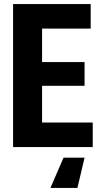

<svg xmlns="http://www.w3.org/2000/svg" viewBox="-20 -720 498 940"><path d="M44 0V-700H424V-580H186V-416H394V-300H186V-120H434V0ZM394 52 359 200H227L291 52Z"/></svg>

Font: Tektur SemiCondensed SemiBold
Style: Regular
Weight: 600
Width: 4
Designer: Adam Jagosz
Foundry: Adam Jagosz
Version: Version 1.005;gftools[0.9.30]